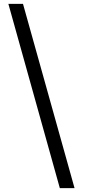

<svg xmlns="http://www.w3.org/2000/svg" viewBox="-20 -801 446 998"><path d="M367.5 177H291L23.5 -781H99.5Z"/></svg>

Font: Merriweather 60pt SemiBold
Style: Regular
Weight: 600
Version: Version 2.100